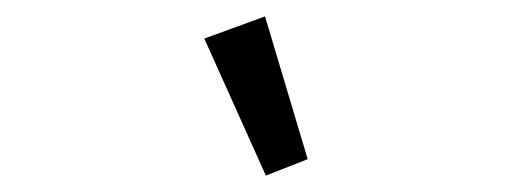

<svg xmlns="http://www.w3.org/2000/svg" viewBox="-20 -799 640 234"><path d="M229 -752 303 -779 355 -605 304 -585Z"/></svg>

Font: iA Writer Duo S
Style: Italic
Weight: 400
Italic angle: -9.5°
Designer: Mike Abbink, Paul van der Laan, Pieter van Rosmalen, Oliver Reichenstein
Foundry: Bold Monday and Information Architects Inc.
Version: Version 2.000